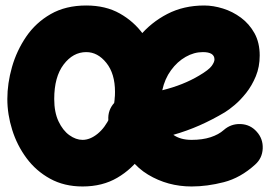

<svg xmlns="http://www.w3.org/2000/svg" viewBox="-20 -592 978 688"><path d="M894 -2Q841.8 45.4 782 60.8Q722.2 76.2 666.5 76.2Q581.1 76.2 510.5 33.7Q439.9 -8.8 409.2 -95.7Q392.1 -106 380.9 -123Q369.6 -140.1 368.2 -161.6Q365.7 -197.8 390.1 -224.1Q392.1 -287.1 414.8 -348.9Q437.5 -410.6 479.2 -461.2Q521 -511.7 579.6 -542Q638.2 -572.3 711.9 -572.3Q744.1 -572.3 778.8 -561.5Q813.5 -550.8 843.5 -528.6Q873.5 -506.3 892.1 -472.7Q910.6 -439 910.6 -393.1Q910.6 -352.5 896.7 -318.8Q882.8 -285.2 862.1 -259Q841.3 -232.9 820.6 -215.6Q799.8 -198.2 786.1 -189.9Q741.2 -163.1 695.3 -142.8Q649.4 -122.6 601.1 -108.9Q626.5 -90.8 666.5 -90.8Q705.6 -90.8 734.6 -100.3Q763.7 -109.9 781.7 -126Q807.6 -148.9 842.3 -147.5Q877 -146 899.9 -120.1Q922.9 -94.7 921.4 -59.8Q919.9 -24.9 894 -2ZM707 -405.3Q675.3 -405.3 645.3 -388.2Q615.2 -371.1 592.8 -340.3Q570.3 -309.6 561.5 -268.6Q636.7 -287.1 693.8 -321.3Q728.5 -341.8 738.5 -355.7Q748.5 -369.6 748.5 -378.9Q748.5 -405.3 707 -405.3ZM289.1 -572.3Q358.4 -572.3 409.2 -543.7Q460 -515.1 493.2 -469Q526.4 -422.9 542.7 -368.4Q559.1 -314 559.1 -262.7Q559.1 -206.5 541.5 -147.2Q523.9 -87.9 488.8 -37.1Q453.6 13.7 400.4 44.9Q347.2 76.2 275.9 76.2Q210 76.2 159.4 48.3Q108.9 20.5 75 -25.4Q41 -71.3 23.7 -126.7Q6.3 -182.1 6.3 -237.3Q6.3 -293 22.9 -351.6Q39.6 -410.2 73.7 -460.4Q107.9 -510.7 161.6 -541.5Q215.3 -572.3 289.1 -572.3ZM289.1 -405.3Q241.7 -405.3 208 -360.8Q174.3 -316.4 174.3 -237.3Q174.3 -189.9 189.7 -157.2Q205.1 -124.5 228.5 -107.7Q252 -90.8 275.9 -90.8Q302.7 -90.8 329.6 -112.5Q356.4 -134.3 374.3 -172.9Q392.1 -211.4 392.1 -262.7Q392.1 -328.1 361.1 -366.7Q330.1 -405.3 289.1 -405.3Z"/></svg>

Font: Mikhak-FD Black
Style: Regular
Weight: 900
Designer: Amin Abedi
Version: Version 3.2